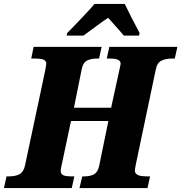

<svg xmlns="http://www.w3.org/2000/svg" viewBox="-43 -951 917 971"><path d="M-10 -59H2Q35 -59 55.5 -70Q76 -81 83 -112L184 -587Q191 -621 191 -629Q191 -642 179 -648.5Q167 -655 126 -655H115L127 -714H471L458 -655H447Q416 -655 396 -644Q376 -633 370 -600L331 -406H519L560 -594Q567 -624 567 -629Q567 -641 555.5 -648Q544 -655 509 -655H497L510 -714H854L841 -655H830Q795 -655 773 -644Q751 -633 745 -600L644 -120Q639 -93 639 -88Q639 -75 652 -67Q665 -59 704 -59H716L703 0H359L373 -59H384Q414 -59 433 -70Q452 -81 459 -114L505 -339H316L269 -117Q264 -95 264 -88Q264 -72 275.5 -65.5Q287 -59 321 -59H333L320 0H-23ZM297 -784 331 -819Q343 -831 378 -868Q413 -905 435 -931H588Q617 -870 663 -784L660 -771H583Q573 -784 529 -833L504 -861Q481 -846 451 -824Q421 -802 409 -793L379 -771H294Z"/></svg>

Font: Noto Serif NarrowBlack
Style: Italic
Weight: 900
Width: 4
Italic angle: -12°
Designer: Monotype Design Team
Foundry: Monotype Imaging Inc.
Version: Version 1.001